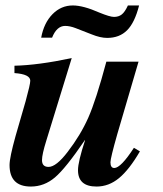

<svg xmlns="http://www.w3.org/2000/svg" viewBox="-20 -675 596 704"><path d="M471 -133 493 -120Q454 -53 416.5 -22Q379 9 334 9Q266 9 266 -51Q266 -82 292 -161H291Q221 -58 181.5 -24.5Q142 9 93 9Q15 9 15 -70Q15 -97 37 -176L74 -304Q91 -366 91 -379Q91 -403 33 -407V-434Q120 -436 243 -462L150 -160Q134 -109 134 -88Q134 -63 158 -63Q186 -63 228 -118Q275 -179 303.5 -243Q332 -307 370 -449H488L410 -183Q385 -95 385 -80Q385 -59 399 -59Q423 -59 471 -133ZM449 -655H490Q474 -592 446 -564Q418 -536 373 -536Q348 -536 316 -549L257 -572Q236 -580 219 -580Q188 -580 171 -537H131Q141 -591 172.5 -623Q204 -655 247 -655Q285 -655 344 -629Q383 -613 398 -613Q415 -613 426.5 -622Q438 -631 449 -655Z"/></svg>

Font: STIX MathJax Latin
Style: Bold Italic
Weight: 700
Italic angle: -16.33°
Designer: MicroPress Inc., with final additions and corrections provided by Coen Hoffman, Elsevier (retired)
Version: Version 1.1.1